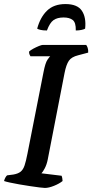

<svg xmlns="http://www.w3.org/2000/svg" viewBox="-30 -925 454 945"><path d="M191 0Q184 0 164 -2.5Q144 -5 117.5 -9Q91 -13 65 -17.5Q39 -22 18.5 -26.5Q-2 -31 -10 -34Q-8 -43 -3.5 -51Q1 -59 5 -62L36 -66Q59 -70 71.5 -80Q84 -90 91 -111Q98 -132 105 -168L184 -569Q193 -616 204 -631.5Q215 -647 217 -648H120Q118 -651 115.5 -656.5Q113 -662 113 -671Q120 -678 134 -685.5Q148 -693 161.5 -698.5Q175 -704 181 -704H394Q398 -700 401.5 -689.5Q405 -679 404 -666L355 -653Q322 -645 309 -626Q296 -607 288 -567L205 -140Q200 -115 190.5 -97Q181 -79 174 -72L273 -60Q275 -56 276.5 -48Q278 -40 278 -34Q262 -21 236 -10.5Q210 0 191 0ZM201 -775Q181 -775 169 -778Q157 -781 153 -784Q168 -840 201.5 -872.5Q235 -905 292 -905Q351 -905 373 -872Q395 -839 389 -784Q385 -781 372 -778Q359 -775 343 -775Q344 -814 328 -826.5Q312 -839 283 -839Q252 -839 233.5 -826Q215 -813 201 -775Z"/></svg>

Font: Texturina Medium 12pt SemiBold
Style: Italic
Weight: 600
Italic angle: -11°
Version: Version 1.002